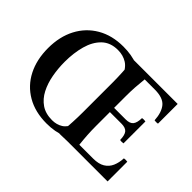

<svg xmlns="http://www.w3.org/2000/svg" viewBox="-138 -994 1288 1288"><g transform="rotate(45 505.5 -350.0)"><path d="M402 15Q293 15 214 -31Q135 -77 93 -159Q51 -241 51 -350Q51 -459 94 -541Q137 -623 216 -669Q295 -715 402 -715L392 -673Q321 -673 277.5 -631Q234 -589 214.5 -518.5Q195 -448 195 -364Q195 -301 206 -241Q217 -181 242 -132.5Q267 -84 308.5 -55.5Q350 -27 412 -27ZM402 15 412 -27Q455 -27 487.5 -47.5Q520 -68 544 -125V-11Q513 2 477.5 8.5Q442 15 402 15ZM511 2Q516 -70 518.5 -117.5Q521 -165 521 -210V-350H585V0ZM585 0V-350H648V-210Q648 -165 650.5 -125Q653 -85 658 -40H966V0ZM789 -40Q841 -40 872 -59Q903 -78 917.5 -111Q932 -144 934 -187Q950 -190 966 -187V-40ZM521 -350V-490Q521 -535 518.5 -583Q516 -631 511 -700H585V-350ZM829 -256Q828 -303 812 -321.5Q796 -340 758 -340H585V-380H758Q796 -380 812 -399Q828 -418 829 -464Q845 -467 861 -464V-256Q845 -253 829 -256ZM542 -562Q517 -625 479.5 -649Q442 -673 392 -673L402 -715Q441 -715 476.5 -709Q512 -703 542 -691ZM585 -350V-700H931V-660H658Q653 -615 650.5 -575Q648 -535 648 -490V-350ZM899 -513Q895 -585 863.5 -622.5Q832 -660 754 -660H931V-513Q915 -510 899 -513Z"/></g></svg>

Font: Poltawski Nowy Medium
Style: Regular
Weight: 500
Version: Version 1.001;gftools[0.9.25]